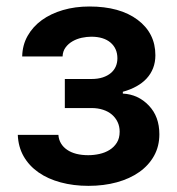

<svg xmlns="http://www.w3.org/2000/svg" viewBox="-20 -573 556 603"><path d="M35.9 -149.5H163.4Q164.4 -134.6 171.5 -122.7Q178.6 -110.8 190.9 -102.5Q203.1 -94.1 220 -89.8Q236.9 -85.6 257.1 -85.6Q274.9 -85.6 292.4 -89.5Q310 -93.4 324 -102.1Q338.1 -110.8 346.9 -124.8Q355.8 -138.8 355.8 -159.4Q355.8 -176.1 349.4 -189.6Q343 -203.1 331.5 -213.1Q320 -223 303.6 -228.3Q287.3 -233.7 267 -233.7H183.6V-324.9H267Q287.3 -324.9 302.6 -329.9Q317.8 -334.9 328.1 -343.6Q338.4 -352.3 343.6 -364.2Q348.7 -376.1 348.7 -389.9Q348.7 -420.8 327.1 -439.3Q305.4 -457.7 266.7 -457.7Q252.5 -457.7 236.9 -454.4Q221.2 -451 208.1 -443.5Q195 -436.1 186.1 -424.2Q177.2 -412.3 176.5 -395.6H49.7Q50.4 -431.5 66.8 -460.4Q83.1 -489.3 111.3 -509.8Q139.6 -530.2 177.7 -541.4Q215.9 -552.6 260.7 -552.6Q356.5 -552.6 412.3 -510.7Q468 -468.8 468 -399.5Q468 -377.5 460.9 -359.2Q453.8 -340.9 440.5 -326.5Q427.2 -312.1 408.2 -301.7Q389.2 -291.2 365.8 -284.8V-279.1Q414.1 -276.6 447.4 -241.5Q480.5 -207 480.5 -151.3Q480.5 -113.6 463.8 -83.6Q447.1 -53.6 417.4 -32.7Q387.8 -11.7 346.9 -0.5Q306.1 10.7 257.8 10.7Q210.6 10.7 170.5 -0.2Q130.3 -11 100.9 -31.6Q71.4 -52.2 54.3 -82Q37.3 -111.9 35.9 -149.5Z"/></svg>

Font: Inter P Semi Bold
Style: Regular
Weight: 600
Designer: Rasmus Andersson
Foundry: rsms
Version: Version 3.018;git-588b23468